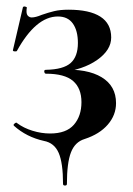

<svg xmlns="http://www.w3.org/2000/svg" viewBox="-20 -429 411 594"><path d="M116 7Q62 -5 23 -40L22 -42Q22 -45 26.5 -48Q31 -51 33 -48Q53 -33 80.5 -24.5Q108 -16 135 -16Q185 -16 208.5 -43Q232 -70 232 -113Q232 -156 206 -178.5Q180 -201 122 -201Q118 -201 117 -207Q116 -213 122 -213Q176 -214 198.5 -234Q221 -254 221 -296Q221 -334 205.5 -356Q190 -378 159 -378Q91 -378 32 -271Q31 -270 27 -270Q19 -270 20 -274L51 -407Q53 -409 55 -409Q58 -409 61 -407.5Q64 -406 63 -405Q62 -401 62 -394Q62 -384 67 -379.5Q72 -375 78 -375Q90 -375 109 -383Q129 -390 147.5 -394.5Q166 -399 192 -399Q257 -399 290.5 -377.5Q324 -356 324 -313Q324 -274 280.5 -243.5Q237 -213 167 -205L170 -213Q250 -217 294.5 -190Q339 -163 339 -110Q339 -73 313.5 -43.5Q288 -14 242 1Q212 10 199.5 42.5Q187 75 187 140Q187 145 181 145Q175 145 175 140Q175 75 161.5 44Q148 13 116 7Z"/></svg>

Font: Cormorant Infant
Style: Bold
Weight: 700
Designer: Christian Thalmann (Catharsis Fonts)
Foundry: Catharsis Fonts
Version: Version 4.000